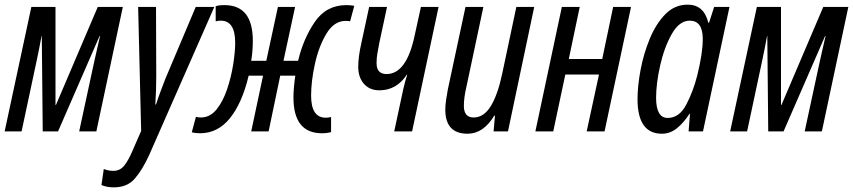

<svg xmlns="http://www.w3.org/2000/svg" viewBox="-20 -566 3676 827"><path d="M0 0H73L138 -305Q144 -333 149 -358.5Q154 -384 159 -411H160L164 0H230L409 -411H411Q404 -381 397.5 -352Q391 -323 384 -292L321 0H395L509 -536H401L221 -114H219V-536H115Z M470 241Q528 241 560.5 203.5Q593 166 622 103L903 -536H823L692 -226Q684 -205 673 -176Q662 -147 652 -116H649Q651 -147 652 -178Q653 -209 653 -239L652 -536H575L588 -2L550 85Q533 125 515 147.5Q497 170 468 170Q448 170 427 162L417 231Q440 241 470 241Z M842 8Q918 8 970.5 -57Q1023 -122 1051 -240H1113L1062 0H1137L1187 -240H1252Q1244 -187 1244 -146Q1244 8 1367 8Q1388 8 1406 3V-62Q1395 -59 1383 -59Q1320 -59 1320 -154Q1320 -216 1336.5 -291Q1353 -366 1386 -421Q1419 -476 1469 -476Q1484 -476 1488 -474L1506 -541Q1489 -544 1472 -544Q1385 -544 1335.5 -471Q1286 -398 1264 -304H1201L1251 -536H1177L1127 -304H1062Q1069 -347 1069 -390Q1069 -544 947 -544Q921 -544 909 -539V-474Q919 -477 931 -477Q993 -477 993 -382Q993 -343 984.5 -289Q976 -235 958.5 -182.5Q941 -130 913 -95Q885 -60 845 -60Q831 -60 824 -63L806 4Q822 8 842 8Z M1678 0H1755L1869 -536H1793L1766 -413Q1731 -247 1645 -247Q1602 -247 1602 -294Q1602 -316 1605.5 -336Q1609 -356 1614 -382L1647 -536H1570L1537 -383Q1523 -322 1523 -278Q1523 -233 1547.5 -205Q1572 -177 1614 -177Q1688 -177 1732 -244H1734Q1729 -229 1724.5 -212.5Q1720 -196 1717 -182Z M1994 10Q2062 10 2109 -68H2112L2106 0H2168L2281 -536H2204L2143 -248Q2124 -158 2094 -109Q2064 -60 2020 -60Q1978 -60 1978 -110Q1978 -146 1989 -192L2062 -536H1985L1909 -181Q1905 -160 1901.5 -136Q1898 -112 1898 -94Q1898 10 1994 10Z M2286 0 2400 -536H2477L2430 -312H2574L2621 -536H2698L2584 0H2507L2560 -245H2415L2363 0Z M2831 10Q2866 10 2895 -13Q2924 -36 2950 -76H2952L2946 0H3008L3122 -536H3056L3034 -468H3031Q3012 -546 2942 -546Q2886 -546 2845.5 -504.5Q2805 -463 2778.5 -398.5Q2752 -334 2739 -264.5Q2726 -195 2726 -139Q2726 10 2831 10ZM2856 -58Q2806 -58 2806 -145Q2806 -206 2823.5 -284Q2841 -362 2873.5 -419.5Q2906 -477 2951 -477Q3007 -477 3007 -398Q3007 -336 2983 -240Q2966 -173 2936 -115.5Q2906 -58 2856 -58Z M3125 0H3198L3263 -305Q3269 -333 3274 -358.5Q3279 -384 3284 -411H3285L3289 0H3355L3534 -411H3536Q3529 -381 3522.5 -352Q3516 -323 3509 -292L3446 0H3520L3634 -536H3526L3346 -114H3344V-536H3240Z"/></svg>

Font: Noto Sans UI Condensed
Style: Italic
Weight: 400
Width: 3
Italic angle: -12°
Designer: Monotype Design Team
Foundry: Monotype Imaging Inc.
Version: Version 1.901